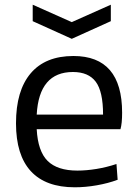

<svg xmlns="http://www.w3.org/2000/svg" viewBox="-20 -787 584 816"><path d="M290 -481Q146 -481 136 -300H418Q418 -398 387 -439.5Q356 -481 290 -481ZM298 9Q174 9 111 -59.5Q48 -128 48 -263Q48 -402 110.5 -475.5Q173 -549 292 -549Q499 -549 499 -308Q499 -262 492 -238H136Q141 -144 182.5 -103Q224 -62 309 -62Q347 -62 390 -69Q433 -76 475 -90L480 -23Q440 -8 391.5 0.5Q343 9 298 9ZM119 -767 285 -693 451 -767V-697L285 -622L119 -697Z"/></svg>

Font: EncodeSans
Style: Regular
Weight: 400
Designer: Pablo Impallari, Andres Torresi
Foundry: Pablo Impallari, Andres Torresi
Version: Version 1.000; ttfautohint (v1.4.1)